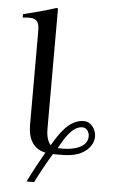

<svg xmlns="http://www.w3.org/2000/svg" viewBox="-57 -722 543 911"><g transform="rotate(5 214.5 -266.5)"><path d="M182 -679 177 -683C125 -666 72 -652 19 -639V-623C29 -624 40 -625 50 -625C94 -625 98 -599 98 -561V-117C98 -59 120 -6 182 6C155 53 129 101 105 150H141C165 102 190 56 218 10H252C297 10 343 6 379 -26C398 -43 410 -65 410 -91C410 -124 386 -159 351 -159C280 -159 236 -85 204 -31C185 -53 182 -83 182 -111ZM238 -20C260 -59 296 -129 347 -129C368 -129 380 -108 380 -89C380 -33 307 -20 264 -20Z"/></g></svg>

Font: STIX Math
Style: Regular
Weight: 400
Designer: MicroPress Inc., with final additions and corrections provided by Coen Hoffman, Elsevier (retired)
Version: Version 1.1.0